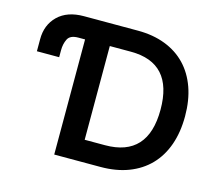

<svg xmlns="http://www.w3.org/2000/svg" viewBox="-103 -858 1122 988"><g transform="rotate(15 458.0 -363.5)"><path d="M89.1 -679.3Q138.8 -727.3 226.6 -727.3H514.9Q595.9 -727.3 660.5 -702.4Q725.1 -677.6 770.1 -630.7Q815 -583.8 839 -516.5Q862.9 -449.2 862.9 -364.3Q862.9 -279.1 839 -211.5Q815 -143.8 769.5 -96.9Q724.1 -50.1 658.6 -25Q593 0 509.9 0H263.5V-613.3H227.6Q183.9 -613.3 171.2 -587Q158.4 -561.1 158.4 -527.7V-490.4H39.8V-554Q39.4 -630.7 89.1 -679.3ZM395.2 -114H503.6Q732.2 -114 732.2 -364.3Q732.2 -613.3 507.5 -613.3H395.2Z"/></g></svg>

Font: Inter P Semi Bold
Style: Regular
Weight: 600
Designer: Rasmus Andersson
Foundry: rsms
Version: Version 3.018;git-588b23468